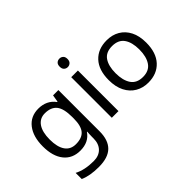

<svg xmlns="http://www.w3.org/2000/svg" viewBox="-157 -1145 1793 1793"><g transform="rotate(-45 739.0 -248.5)"><path d="M275 -546Q328 -546 370.5 -526Q413 -506 443 -465H448L460 -536H530V9Q530 124 471.5 182Q413 240 290 240Q172 240 97 206V125Q176 167 295 167Q364 167 403.5 126.5Q443 86 443 16V-5Q443 -17 444 -39.5Q445 -62 446 -71H442Q388 10 276 10Q172 10 113.5 -63Q55 -136 55 -267Q55 -395 113.5 -470.5Q172 -546 275 -546ZM287 -472Q220 -472 183 -418.5Q146 -365 146 -266Q146 -167 182.5 -114.5Q219 -62 289 -62Q370 -62 407 -105.5Q444 -149 444 -246V-267Q444 -377 406 -424.5Q368 -472 287 -472Z M745 -737Q765 -737 780.5 -723.5Q796 -710 796 -681Q796 -653 780.5 -639Q765 -625 745 -625Q723 -625 708 -639Q693 -653 693 -681Q693 -710 708 -723.5Q723 -737 745 -737ZM788 -536V0H700V-536Z M1424 -269Q1424 -136 1356.5 -63Q1289 10 1174 10Q1103 10 1047.5 -22.5Q992 -55 960 -117.5Q928 -180 928 -269Q928 -402 995 -474Q1062 -546 1177 -546Q1250 -546 1305.5 -513.5Q1361 -481 1392.5 -419.5Q1424 -358 1424 -269ZM1019 -269Q1019 -174 1056.5 -118.5Q1094 -63 1176 -63Q1257 -63 1295 -118.5Q1333 -174 1333 -269Q1333 -364 1295 -418Q1257 -472 1175 -472Q1093 -472 1056 -418Q1019 -364 1019 -269Z"/></g></svg>

Font: Go Noto Kurrent-Regular
Style: Regular
Weight: 400
Designer: Monotype Design Team
Foundry: Monotype Imaging Inc.
Version: Version 2.012; ttfautohint (v1.8.4.7-5d5b)